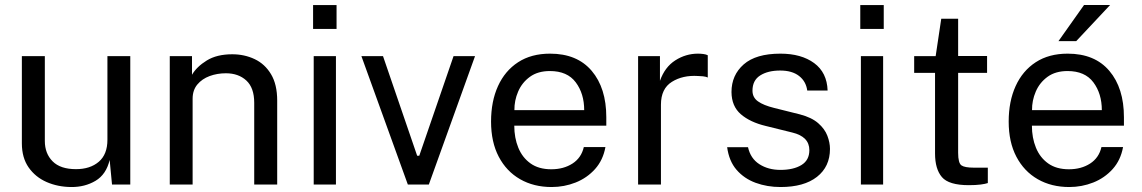

<svg xmlns="http://www.w3.org/2000/svg" viewBox="-20 -743 4596 773"><path d="M266.5 10Q212.5 9.5 167.5 -10.2Q122.5 -30 95.2 -69Q68 -108 68 -166V-517H160.5V-175.5Q160.5 -125 191.8 -93.5Q223 -62 286 -62Q343 -62 377.8 -91.8Q412.5 -121.5 412.5 -180.5V-517H504.5V0H431L421.5 -99Q407.5 -40.5 364.5 -15Q321.5 10.5 266.5 10Z M663.5 0V-517H753V-442Q772 -474.5 812.5 -499.5Q853 -524.5 915 -524.5Q964 -524.5 1005.2 -505Q1046.5 -485.5 1071.2 -444.2Q1096 -403 1096 -338V0H1003.5V-329Q1003.5 -389.5 971.8 -418.8Q940 -448 889.5 -448Q854.5 -448 824 -436.8Q793.5 -425.5 774.5 -402.8Q755.5 -380 755.5 -345.5V0Z M1335 -722.5V-626.5H1240.5V-722.5ZM1332.5 -517V0H1243V-517Z M1892.5 -517 1706.5 0H1622L1435 -517H1522L1659.5 -116H1668L1806 -517Z M2050.5 -237Q2050.5 -188 2066.8 -148.2Q2083 -108.5 2116 -85Q2149 -61.5 2199.5 -61.5Q2249 -61.5 2284.8 -84.5Q2320.5 -107.5 2330.5 -151H2417.5Q2408 -98.5 2375.8 -62.5Q2343.5 -26.5 2297.5 -8.2Q2251.5 10 2201 10Q2129 10 2074 -21.5Q2019 -53 1988 -112Q1957 -171 1957 -253.5Q1957 -335 1985 -396.5Q2013 -458 2066 -492.5Q2119 -527 2194.5 -527Q2303.5 -527 2362.2 -457.8Q2421 -388.5 2421 -271V-237ZM2051 -299.5H2332Q2332 -366 2298 -411.5Q2264 -457 2194 -457Q2145.5 -457 2113.5 -433.8Q2081.5 -410.5 2066 -374.2Q2050.5 -338 2051 -299.5Z M2549 0V-517H2637V-417.5Q2656.5 -473 2698.8 -500Q2741 -527 2790 -527Q2801.5 -527 2812.2 -525.5Q2823 -524 2829.5 -520.5V-431Q2822 -434.5 2810.2 -435.8Q2798.5 -437 2790.5 -437Q2729 -441 2685 -413.5Q2641 -386 2641 -321.5V0Z M3122.5 10Q3068.5 10 3022.2 -7Q2976 -24 2945.5 -59.2Q2915 -94.5 2907.5 -150.5H2991.5Q3001.5 -105 3037.2 -82Q3073 -59 3122 -59Q3174.5 -59 3206.5 -78.5Q3238.5 -98 3238.5 -138.5Q3238.5 -193 3169.5 -209.5L3062.5 -236Q3000 -251 2962.8 -283Q2925.5 -315 2925 -372.5Q2925 -440.5 2974.2 -483.8Q3023.5 -527 3122 -527Q3206 -527 3257.8 -489Q3309.5 -451 3312 -378.5H3230Q3225 -415.5 3197 -437.2Q3169 -459 3121 -459Q3071.5 -459 3040.5 -439.2Q3009.5 -419.5 3009.5 -378Q3009.5 -350.5 3031.8 -334.8Q3054 -319 3096.5 -308.5L3200.5 -282.5Q3248 -270 3274.2 -247Q3300.5 -224 3311 -196.5Q3321.5 -169 3321.5 -143.5Q3321.5 -72 3269.2 -31Q3217 10 3122.5 10Z M3538 -722.5V-626.5H3443.5V-722.5ZM3535.5 -517V0H3446V-517Z M3954 -449.5H3837.5V-128Q3837.5 -86.5 3850.8 -77.2Q3864 -68 3900.5 -68H3957V-6Q3947 -2.5 3927.8 0Q3908.5 2.5 3880.5 2.5Q3800 2.5 3772.2 -30Q3744.5 -62.5 3744.5 -125V-449.5H3660.5V-517H3747L3769.5 -667.5H3837.5V-517.5H3954Z M4134.5 -237Q4134.5 -188 4150.8 -148.2Q4167 -108.5 4200 -85Q4233 -61.5 4283.5 -61.5Q4333 -61.5 4368.8 -84.5Q4404.5 -107.5 4414.5 -151H4501.5Q4492 -98.5 4459.8 -62.5Q4427.5 -26.5 4381.5 -8.2Q4335.5 10 4285 10Q4213 10 4158 -21.5Q4103 -53 4072 -112Q4041 -171 4041 -253.5Q4041 -335 4069 -396.5Q4097 -458 4150 -492.5Q4203 -527 4278.5 -527Q4387.5 -527 4446.2 -457.8Q4505 -388.5 4505 -271V-237ZM4135 -299.5H4416Q4416 -366 4382 -411.5Q4348 -457 4278 -457Q4229.5 -457 4197.5 -433.8Q4165.5 -410.5 4150 -374.2Q4134.5 -338 4135 -299.5ZM4344.5 -723H4449.5L4313 -577.5H4241.5Z"/></svg>

Font: Public Sans
Style: Regular
Weight: 400
Designer: The Public Sans project authors (U.S. Web Design System). Libre Franklin designed by Pablo Impallari and Rodrigo Fuenzal
Version: Version 1.008; ttfautohint (v1.8.1) -l 8 -r 50 -G 200 -x 14 